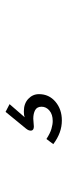

<svg xmlns="http://www.w3.org/2000/svg" viewBox="198 -258 237 672"><g transform="rotate(-90 316.0 78.5)"><path d="M231 177Q209 177 188.5 169.5Q168 162 148 147L166 123Q186 136 201.5 140.5Q217 145 229 145Q252 145 265.5 133.5Q279 122 279 106Q279 90 267 83.5Q255 77 237 77Q231 77 223 78Q215 79 210 79Q197 79 195.5 70.5Q194 62 202 52L261 -20L288 -6L242 47Q247 45 252.5 44.5Q258 44 263 44Q290 44 306.5 59.5Q323 75 323 97Q323 132 296.5 154.5Q270 177 231 177Z"/></g></svg>

Font: Atkinson Hyperlegible Mono ExtraLight
Style: Italic
Weight: 200
Italic angle: -12°
Monospace: yes
Designer: Elliott Scott, Megan Eiswerth, Linus Boman, Theodore Petrosky, Letters from Sweden
Foundry: Applied Design Works, Letters from Sweden
Version: Version 2.001